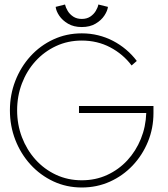

<svg xmlns="http://www.w3.org/2000/svg" viewBox="-20 -820 746 852"><path d="M330.5 -349.5H661V-318.5Q661 -251 636.5 -191.2Q612 -131.5 568.8 -85.8Q525.5 -40 467.8 -14Q410 12 343 12Q275 12 216.8 -15.2Q158.5 -42.5 115.2 -90Q72 -137.5 48 -199.2Q24 -261 24 -330.5Q24 -399.5 48 -461.2Q72 -523 115.2 -570.5Q158.5 -618 216.8 -645Q275 -672 343 -672Q380.5 -672 415.2 -663.5Q450 -655 481.2 -638.8Q512.5 -622.5 539.2 -600Q566 -577.5 587 -549.5L564 -529.5Q526 -580 469 -610Q412 -640 343 -640Q281 -640 228.5 -615.5Q176 -591 137.2 -548.2Q98.5 -505.5 77.2 -449.5Q56 -393.5 56 -330.5Q56 -267.5 77.2 -211.5Q98.5 -155.5 137.2 -112.2Q176 -69 228.5 -44.5Q281 -20 343 -20Q404 -20 455.2 -43.5Q506.5 -67 544.8 -108.2Q583 -149.5 605 -203.5Q627 -257.5 629 -318.5H330.5ZM343 -700Q307 -700 282 -714.8Q257 -729.5 243 -750.2Q229 -771 227 -789.5L268.5 -800Q271.5 -786.5 280.5 -771.5Q289.5 -756.5 305.2 -746.2Q321 -736 343 -736Q365 -736 380.5 -746.2Q396 -756.5 405 -771.5Q414 -786.5 416.5 -800L459 -789.5Q457 -772 443.2 -751Q429.5 -730 404.2 -715Q379 -700 343 -700Z"/></svg>

Font: League Spartan Thin Thin
Style: Regular
Weight: 250
Version: Version 2.002